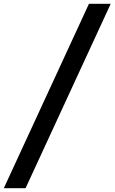

<svg xmlns="http://www.w3.org/2000/svg" viewBox="-50 -843 600 1006"><path d="M-30 143 416 -823H530L84 143Z"/></svg>

Font: Iosevka Custom
Style: Bold Italic
Weight: 700
Italic angle: -9°
Designer: Belleve Invis
Foundry: Belleve Invis
Version: Version 30.3.1; ttfautohint (v1.8.3)